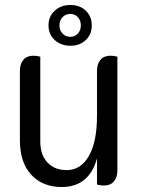

<svg xmlns="http://www.w3.org/2000/svg" viewBox="-20 -740 566 772"><path d="M60 -177V-455Q60 -483 74 -499.5Q88 -516 114 -516Q129 -516 142 -512V-171Q142 -118 170.5 -87Q199 -56 248 -56Q305 -56 337.5 -113Q370 -170 370 -274V-455Q370 -483 384 -499.5Q398 -516 424 -516Q439 -516 452 -512V-55Q452 -27 438 -10.5Q424 6 398 6Q383 6 370 2V-103Q338 12 228 12Q152 12 106 -37Q60 -86 60 -177ZM175 -638Q175 -674 200 -697Q225 -720 263 -720Q301 -720 325 -697Q349 -674 349 -638Q349 -602 325 -579Q301 -556 263 -556Q225 -556 200 -579Q175 -602 175 -638ZM305 -638Q305 -658 293 -671Q281 -684 263 -684Q244 -684 231.5 -671Q219 -658 219 -638Q219 -618 231.5 -605Q244 -592 263 -592Q281 -592 293 -605Q305 -618 305 -638Z"/></svg>

Font: Thasadith
Style: Bold
Weight: 700
Designer: Cadson Demak Co.,Ltd.
Foundry: Cadson Demak Co.,Ltd.
Version: Version 1.000; ttfautohint (v1.6)